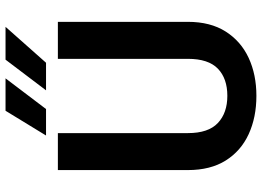

<svg xmlns="http://www.w3.org/2000/svg" viewBox="-147 -794 951 697"><g transform="rotate(-90 328.5 -445.5)"><path d="M463.4 -710.9H597.7V-238.8Q597.7 -157.2 562.5 -101.8Q527.3 -46.4 466.8 -18.3Q406.2 9.8 329.1 9.8Q251 9.8 189.9 -18.3Q128.9 -46.4 94.2 -101.8Q59.6 -157.2 59.6 -238.8V-710.9H193.8V-238.8Q193.8 -164.6 230.5 -130.1Q267.1 -95.7 329.1 -95.7Q392.1 -95.7 427.7 -130.1Q463.4 -164.6 463.4 -238.8ZM349.1 -753.9 460.4 -900.9H579.6L449.2 -753.9ZM185.1 -753.9 274.9 -900.9H392.6L281.2 -753.9Z"/></g></svg>

Font: Vazirmatn RD SemiBold
Style: Regular
Weight: 600
Designer: Saber Rastikerdar
Foundry: Saber Rastikerdar
Version: Version 32.102